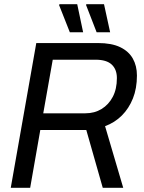

<svg xmlns="http://www.w3.org/2000/svg" viewBox="-20 -890 684 910"><path d="M31 0 152 -686H444Q509 -686 549.5 -666.5Q590 -647 609.5 -612.5Q629 -578 629 -532Q629 -471 610 -423.5Q591 -376 557.5 -342.5Q524 -309 478 -292L564 0H467L389 -274H171L123 0ZM185 -353H385Q428 -353 461.5 -373.5Q495 -394 514.5 -431Q534 -468 534 -520Q534 -561 509.5 -584Q485 -607 433 -607H230ZM311 -737 260 -866 262 -870H346L374 -737ZM438 -737 388 -866 389 -870H473L502 -737Z"/></svg>

Font: Archivo SemiCondensed
Style: Italic
Weight: 400
Width: 4
Italic angle: -10°
Designer: Hector Gatti
Foundry: Omnibus-Type
Version: Version 2.001